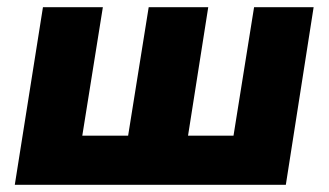

<svg xmlns="http://www.w3.org/2000/svg" viewBox="-20 -512 911 532"><path d="M21 0 99 -492H265L208 -136H335L392 -492H557L501 -136H627L684 -492H849L772 0Z"/></svg>

Font: Nunito Sans Black
Style: Italic
Weight: 900
Italic angle: -9°
Designer: Vernon Adams
Foundry: Vernon Adams
Version: Version 3.006; ttfautohint (v1.8.3)